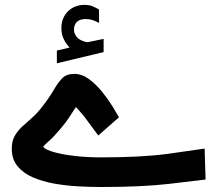

<svg xmlns="http://www.w3.org/2000/svg" viewBox="-20 -768 892 788"><path d="M265.6 -572.8Q251 -588.4 241.5 -607.7Q231.9 -627 231.9 -652.8Q231.9 -671.9 237.3 -687Q242.7 -702.1 252 -713.9Q265.1 -730.5 284.7 -739.3Q304.2 -748 324.7 -748Q345.7 -748 358.9 -742.7Q372.1 -737.3 386.2 -729L386.7 -673.8Q372.1 -681.6 359.4 -685.8Q346.7 -689.9 331.5 -689.9Q322.8 -689.9 313 -687.5Q303.2 -685.1 295.9 -678.2Q283.7 -667 283.7 -646.5Q283.7 -631.3 293.9 -617.7Q304.2 -604 327.6 -597.2Q330.1 -596.7 332.5 -595.9Q335 -595.2 337.4 -595.2Q339.8 -595.2 341.8 -595.2L405.3 -608.4V-554.2L213.4 -508.3V-560.5ZM383.3 -211.9Q362.3 -239.7 339.8 -270.8Q317.4 -301.8 291.5 -328.6Q275.4 -304.7 264.2 -286.9Q252.9 -269 231.4 -243.2Q199.2 -204.6 181.4 -189.7Q163.6 -174.8 156.7 -165Q168 -152.8 203.4 -143.1Q238.8 -133.3 289.1 -127.7Q339.4 -122.1 394.5 -122.1Q562.5 -122.1 669.4 -136.7Q776.4 -151.4 819.8 -158.2L823.7 -31.2Q785.6 -26.4 674.3 -13.4Q563 -0.5 395.5 -0.5Q351.6 -0.5 301.5 -3.2Q251.5 -5.9 203.1 -14.4Q154.8 -22.9 115.2 -40Q75.7 -57.1 52 -85.7Q28.3 -114.3 28.3 -157.7Q28.3 -188 39.8 -209Q51.3 -230 69.8 -247.3Q88.4 -264.6 109.9 -283.2Q131.3 -301.8 150.9 -327.1Q183.1 -368.2 200.9 -399.4Q218.8 -430.7 236.3 -447.8Q253.9 -464.8 285.2 -464.8Q316.4 -464.8 345.9 -442.9Q375.5 -420.9 400.4 -389.6Q425.3 -358.4 442.9 -329.6Q460.4 -300.8 468.3 -286.6Z"/></svg>

Font: Vazir FD-UI
Style: Bold-FD-UI
Weight: 700
Designer: Saber Rastikerdar
Foundry: Saber Rastikerdar
Version: Version 30.0.0